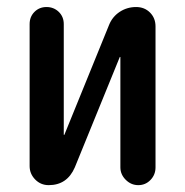

<svg xmlns="http://www.w3.org/2000/svg" viewBox="-20 -540 540 560"><path d="M122.1 0Q98.6 0 82.5 -16.6Q66.4 -33.2 66.4 -55.7V-469.7Q66.4 -491.2 80.6 -505.4Q94.7 -519.5 115.7 -519.5Q136.7 -519.5 151.4 -505.4Q166 -491.2 166 -469.7V-147.5Q166 -146.5 167 -146.5Q168 -146.5 168 -147.5L297.9 -466.8Q307.6 -491.2 329.1 -505.4Q350.6 -519.5 377 -519.5Q401.4 -519.5 417.5 -503.4Q433.6 -487.3 433.6 -462.9V-51.8Q433.6 -30.3 418.9 -15.1Q404.3 0 383.3 0Q362.3 0 346.7 -15.6Q331.1 -31.2 331.1 -51.8V-373Q331.1 -374 330.1 -374Q329.1 -374 329.1 -373L198.2 -51.8Q175.8 0 122.1 0Z"/></svg>

Font: Rounded-X Mgen+ 1mn medium
Style: Regular
Weight: 500
Designer: [Source Han Sans]
Ryoko NISHIZUKA  (kana & ideographs); Paul D. Hunt (Latin, Greek & Cyrillic); Wenlong ZHANG  (bopomofo
Version: Version 1.059.20150602